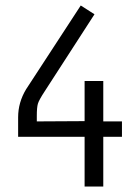

<svg xmlns="http://www.w3.org/2000/svg" viewBox="-20 -679 505 699"><path d="M356 -384V-237H424V-181H356V0H288V-181H46V-252Q46 -306 75 -354L274 -659L324 -627L143 -347Q122 -315 118 -301.5Q114 -288 114 -257V-237L288 -238V-384Z"/></svg>

Font: Gafata
Style: Regular
Weight: 400
Designer: Lautaro Hourcade
Foundry: Lautaro Hourcade
Version: Version 4.002; ttfautohint (v0.94.20-1c74) -l 7 -r 28 -G 0 -